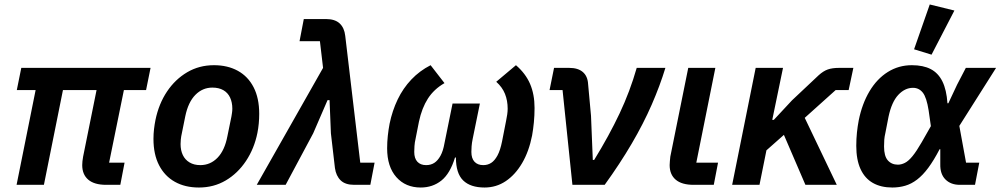

<svg xmlns="http://www.w3.org/2000/svg" viewBox="-20 -825 4466 857"><path d="M517 0H454Q401 0 374 -23Q347 -46 347 -88Q347 -95 348 -105.5Q349 -116 351 -126L411 -423H261L176 0H54L139 -423H55L75 -522H652L632 -423H533L467 -99H536Z M868 12Q806 12 760.5 -13.5Q715 -39 690 -87.5Q665 -136 665 -205Q665 -228 667.5 -249Q670 -270 674 -290Q689 -362 725.5 -416.5Q762 -471 815.5 -502.5Q869 -534 935 -534Q996 -534 1041.5 -509Q1087 -484 1112 -435.5Q1137 -387 1137 -317Q1137 -295 1135 -273.5Q1133 -252 1129 -232Q1115 -162 1078 -106.5Q1041 -51 987.5 -19.5Q934 12 868 12ZM874 -88Q919 -88 951 -121Q983 -154 995 -217L1013 -305Q1014 -312 1015.5 -321Q1017 -330 1017 -340Q1017 -368 1007 -389.5Q997 -411 977 -422.5Q957 -434 928 -434Q884 -434 852 -401.5Q820 -369 807 -306L789 -217Q788 -211 787 -202Q786 -193 786 -182Q786 -154 796 -133Q806 -112 826 -100Q846 -88 874 -88Z M1422 -522 1408 -641H1317L1336 -740H1435Q1475 -740 1496 -720.5Q1517 -701 1521 -665L1588 -99H1652L1633 0H1561Q1521 0 1500.5 -20Q1480 -40 1475 -75L1457 -230L1451 -378H1442L1378 -230L1255 0H1126Z M2122 -363 2090 -206Q2086 -187 2085 -172Q2084 -157 2084 -147Q2084 -118 2098 -103Q2112 -88 2137 -88Q2157 -88 2172.5 -98Q2188 -108 2200.5 -131Q2213 -154 2221 -194L2239 -286Q2242 -300 2244 -314Q2246 -328 2246 -340Q2246 -376 2234 -406Q2222 -436 2195 -460L2283 -534Q2326 -497 2346 -450.5Q2366 -404 2366 -343Q2366 -310 2363 -279Q2360 -248 2355 -220Q2341 -149 2310.5 -97Q2280 -45 2237.5 -16.5Q2195 12 2143 12Q2080 12 2047.5 -19.5Q2015 -51 2015 -122H2011Q1989 -50 1950 -19Q1911 12 1858 12Q1790 12 1749 -34.5Q1708 -81 1708 -163Q1708 -191 1711 -219Q1714 -247 1719 -273Q1731 -331 1755 -381Q1779 -431 1816 -470Q1853 -509 1902 -534L1964 -454Q1917 -427 1890 -385Q1863 -343 1850 -282L1835 -206Q1831 -189 1830 -173Q1829 -157 1829 -147Q1829 -118 1843 -103Q1857 -88 1882 -88Q1903 -88 1918.5 -98Q1934 -108 1946 -129.5Q1958 -151 1964 -186L2000 -363Z M2679 0H2535L2491 -423H2433L2453 -522H2521Q2560 -522 2581.5 -503.5Q2603 -485 2605 -450L2618 -308L2626 -111H2632Q2699 -220 2745.5 -318.5Q2792 -417 2822 -522H2950Q2926 -443 2889 -358Q2852 -273 2799.5 -183.5Q2747 -94 2679 0Z M3185 -99 3166 0H3076Q3023 0 2996 -23Q2969 -46 2969 -88Q2969 -95 2970 -105.5Q2971 -116 2972 -126L3052 -522H3173L3088 -99Z M3575 0 3479 -223 3401 -154 3370 0H3248L3353 -522H3475L3427 -290H3434L3515 -377L3634 -489Q3655 -508 3675 -515Q3695 -522 3725 -522H3789L3768 -423H3710L3572 -299L3715 0Z M4351 -99 4332 0H4264Q4224 0 4200 -24Q4176 -48 4177 -92V-159H4174Q4148 -109 4123.5 -76Q4099 -43 4073.5 -23.5Q4048 -4 4020.5 4Q3993 12 3963 12Q3912 12 3876 -8.5Q3840 -29 3821 -70.5Q3802 -112 3802 -174Q3802 -205 3805 -233.5Q3808 -262 3813 -288Q3828 -362 3861 -417.5Q3894 -473 3942.5 -503.5Q3991 -534 4050 -534Q4101 -534 4134.5 -516.5Q4168 -499 4186.5 -461.5Q4205 -424 4209 -364H4213L4252 -447L4291 -522H4426L4262 -263L4292 -99ZM3988 -90Q4003 -90 4019 -98Q4035 -106 4053 -128Q4071 -150 4094 -190L4135 -262L4125 -332Q4116 -390 4099 -411.5Q4082 -433 4055 -433Q4019 -433 3989.5 -401.5Q3960 -370 3946 -304L3932 -232Q3928 -215 3927 -201.5Q3926 -188 3926 -171Q3926 -128 3943 -109Q3960 -90 3988 -90ZM4240 -778 4138 -581 4060 -605 4130 -805Z"/></svg>

Font: IBM Plex Sans SemiBold
Style: Italic
Weight: 600
Italic angle: -11.31°
Designer: Mike Abbink, Paul van der Laan, Pieter van Rosmalen
Foundry: Bold Monday
Version: Version 3.201